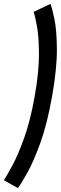

<svg xmlns="http://www.w3.org/2000/svg" viewBox="-85 -774 314 993"><path d="M8 199 -65 158Q-49 134 -19.8 79.5Q9.5 25 41 -63.5Q72.5 -152 94.5 -276.5Q116.5 -402 116.5 -490.5Q116.5 -579 106.8 -634Q97 -689 89 -712.5L176 -754Q184.5 -732.5 196.5 -675.2Q208.5 -618 209.2 -519.5Q210 -421 184.5 -276.5Q159 -132.5 123.5 -34.5Q88 63.5 55.8 120.5Q23.5 177.5 8 199Z"/></svg>

Font: Anybody Condensed Medium
Style: Italic
Weight: 500
Width: 3
Italic angle: -10°
Designer: Tyler Finck
Foundry: Etcetera Type Company
Version: Version 1.010; ttfautohint (v1.8.3) -l 8 -r 50 -G 200 -x 14 